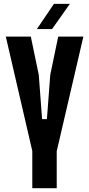

<svg xmlns="http://www.w3.org/2000/svg" viewBox="-20 -993 470 1013"><path d="M150.4 0H279.3V-194.3V-195.3C349.6 -497.1 396.5 -699.2 419.9 -799.8H287.1C266.6 -699.2 252 -631.8 245.1 -597.7C236.3 -481.4 230.5 -403.3 227.5 -364.3H202.1C193.4 -481.4 187.5 -559.6 184.6 -597.7C164.1 -698.2 149.4 -765.6 142.6 -799.8H10.7C80.1 -498 127 -296.9 150.4 -196.3V-195.3V0ZM174.8 -839.8H254.9C301.8 -906.2 333 -950.2 348.6 -972.7H264.6C219.7 -906.2 189.5 -862.3 174.8 -839.8Z"/></svg>

Font: Yellow Ladder Regular
Style: Regular
Weight: 400
Designer: Zima Creative
Version: Version 2.002